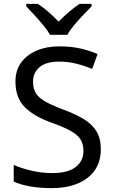

<svg xmlns="http://www.w3.org/2000/svg" viewBox="-20 -1015 589 994"><path d="M502 -242Q502 -147 433 -94Q364 -41 247 -41Q187 -41 136 -50Q85 -59 51 -75V-161Q87 -145 140.5 -132Q194 -119 251 -119Q331 -119 371.5 -150Q412 -181 412 -234Q412 -269 397 -293Q382 -317 345.5 -337.5Q309 -358 244 -381Q153 -414 106.5 -462Q60 -510 60 -593Q60 -650 89 -690.5Q118 -731 169.5 -753Q221 -775 288 -775Q347 -775 396 -764Q445 -753 485 -735L457 -658Q420 -674 376.5 -685Q333 -696 286 -696Q219 -696 185 -667.5Q151 -639 151 -592Q151 -556 166 -532Q181 -508 215 -489Q249 -470 307 -448Q370 -425 413.5 -398.5Q457 -372 479.5 -335Q502 -298 502 -242ZM239 -835Q226 -858 204 -884.5Q182 -911 158 -937Q134 -963 116 -982V-995H176Q202 -978 230 -954Q258 -930 283 -903Q310 -930 338 -954Q366 -978 392 -995H454V-982Q435 -963 410.5 -937Q386 -911 363.5 -884.5Q341 -858 329 -835Z"/></svg>

Font: Noto Sans Tamil UI
Style: Regular
Weight: 400
Designer: Jelle Bosma - Monotype Design Team
Foundry: Monotype Imaging Inc.
Version: Version 2.004; ttfautohint (v1.8.4.7-5d5b)